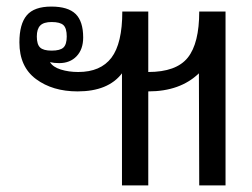

<svg xmlns="http://www.w3.org/2000/svg" viewBox="-20 -564 765 584"><path d="M351 -341Q309 -286 216 -286Q140 -286 89.5 -323.5Q39 -361 39 -435Q39 -491 61.5 -517.5Q84 -544 136 -544Q187 -544 210 -521.5Q233 -499 233 -450Q233 -414 213 -393Q193 -372 160 -372Q144 -372 132 -375Q141 -360 165 -352.5Q189 -345 218 -345Q286 -345 319 -388.5Q352 -432 352 -529H431V-345Q516 -345 551 -388.5Q586 -432 586 -529H666V0H586L585 -341Q528 -286 431 -286V0H351ZM183 -453Q183 -478 173 -487.5Q163 -497 137 -497Q113 -497 102.5 -486.5Q92 -476 92 -453Q92 -429 102 -419.5Q112 -410 137 -410Q163 -410 173 -419.5Q183 -429 183 -453Z"/></svg>

Font: Pridi Light
Style: Regular
Weight: 300
Designer: Katatrad Team
Foundry: CadsonDemak
Version: Version 1.003